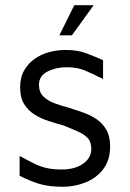

<svg xmlns="http://www.w3.org/2000/svg" viewBox="-20 -699 496 734"><path d="M221 15Q167 15 130.5 4Q94 -7 55 -27V-103Q86 -86 110 -74Q134 -62 159 -56.5Q184 -51 216 -51Q266 -51 297.5 -73Q329 -95 329 -130Q329 -158 313.5 -173Q298 -188 274 -198Q250 -208 224 -219Q195 -227 165.5 -236.5Q136 -246 111.5 -261.5Q87 -277 72 -301.5Q57 -326 57 -365Q57 -403 72.5 -430Q88 -457 113 -474.5Q138 -492 169 -500Q200 -508 231 -508Q276 -508 308 -496Q340 -484 374 -469V-397Q336 -416 306 -429Q276 -442 235 -442Q194 -442 161.5 -425.5Q129 -409 129 -375Q129 -347 145.5 -330.5Q162 -314 189 -304Q216 -294 247 -286Q272 -278 299 -268.5Q326 -259 349 -243.5Q372 -228 386.5 -203Q401 -178 401 -139Q401 -86 374 -51.5Q347 -17 305.5 -1Q264 15 221 15ZM207 -564 264 -679H338L255 -564Z"/></svg>

Font: Maven Pro VF Beta
Style: Regular
Weight: 400
Designer: Joe Prince
Foundry: Joe Prince
Version: Version 2.002